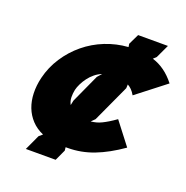

<svg xmlns="http://www.w3.org/2000/svg" viewBox="-144 -953 1062 1096"><g transform="rotate(20 386.5 -405.0)"><path d="M671 -195Q587 -136 510 -106.5Q433 -77 352 -77H340L342 -57L311 10H130L173 -83L194 -101Q152 -119 123.5 -149.5Q95 -180 80 -219Q65 -258 63.5 -304.5Q62 -351 74 -401Q91 -471 130 -530.5Q169 -590 223 -634.5Q277 -679 343.5 -705.5Q410 -732 482 -737L479 -756L510 -820H691L653 -739L635 -722Q714 -698 773 -622L598 -486Q587 -505 575.5 -516.5Q564 -528 551 -535L550 -512L446 -286L424 -264Q441 -266 456.5 -270Q472 -274 488.5 -282Q505 -290 524 -301.5Q543 -313 567 -330ZM393 -541Q370 -532 350.5 -516Q331 -500 316.5 -480.5Q302 -461 292 -440.5Q282 -420 278 -403Q273 -380 273.5 -356.5Q274 -333 285 -313L291 -342L370 -515Z"/></g></svg>

Font: TypoPRO Sinkin Sans
Style: 900 X Black Italic
Weight: 950
Italic angle: -112°
Designer: Keith Bates
Foundry: K-Type
Version: Sinkin Sans (version 1.0)  by Keith Bates   •   © 2014   www